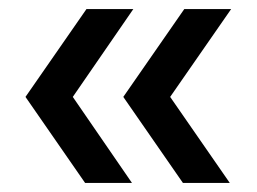

<svg xmlns="http://www.w3.org/2000/svg" viewBox="-20 -505 564 422"><path d="M382 -103 251 -292 385 -485H488L354 -292L485 -103ZM167 -103 36 -292 170 -485H273L140 -292L270 -103Z"/></svg>

Font: Alumni Sans Thin
Style: Bold
Weight: 700
Version: Version 1.018